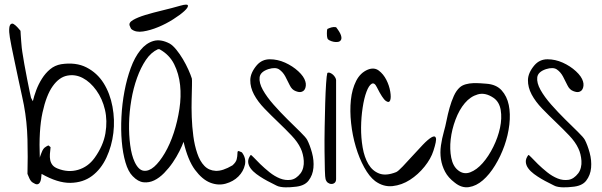

<svg xmlns="http://www.w3.org/2000/svg" viewBox="-20 -803 2623 836"><path d="M123 -7.8Q114.3 -12.7 107.9 -26.4Q101.6 -40 99.6 -45.9Q101.6 -119.1 99.6 -195.8Q97.7 -272.5 84 -345.7Q83 -351.6 76.2 -383.3Q69.3 -415 60.5 -455.6Q51.8 -496.1 43.5 -536.1Q35.2 -576.2 30.3 -599.6Q27.3 -615.2 22.9 -640.1Q18.6 -665 20.5 -682.1Q22.5 -699.2 32.7 -700.2Q43 -701.2 69.3 -668.9Q69.3 -664.1 70.3 -650.9Q71.3 -637.7 72.3 -623Q73.2 -608.4 74.7 -595.2Q76.2 -582 77.1 -577.1Q80.1 -556.6 85.9 -523.9Q91.8 -491.2 98.1 -459Q104.5 -426.8 109.4 -402.8Q114.3 -378.9 115.2 -377L123 -362.3Q127.9 -383.8 137.7 -410.2Q147.5 -436.5 162.6 -460.4Q177.7 -484.4 198.2 -501.5Q218.8 -518.6 246.1 -523.4Q310.5 -533.2 356.9 -509.3Q403.3 -485.4 431.2 -440.9Q459 -396.5 469.7 -338.9Q480.5 -281.2 473.6 -224.1Q466.8 -167 443.4 -116.7Q419.9 -66.4 380.9 -37.1Q341.8 -7.8 286.6 -6.8Q231.4 -5.9 161.1 -45.9Q160.2 -34.2 158.7 -23.9Q157.2 -13.7 152.8 -7.3Q148.4 -1 141.6 -0.5Q134.8 0 123 -7.8ZM230.5 -69.3Q276.4 -50.8 319.8 -63.5Q363.3 -76.2 391.6 -115.2Q429.7 -168 439 -222.7Q448.2 -277.3 437 -325.2Q425.8 -373 399.4 -409.7Q373 -446.3 340.3 -463.4Q307.6 -480.5 272.5 -473.6Q237.3 -466.8 209.5 -427.7Q181.6 -388.7 165 -312.5Q148.4 -236.3 153.3 -115.2Q153.3 -118.2 155.3 -123.5Q157.2 -128.9 159.7 -135.3Q162.1 -141.6 164.6 -147Q167 -152.3 168.9 -154.3Q171.9 -159.2 181.2 -165Q190.4 -170.9 192.4 -168.9L200.2 -162.1Q198.2 -146.5 197.3 -132.3Q196.3 -118.2 198.7 -106Q201.2 -93.8 208.5 -84.5Q215.8 -75.2 230.5 -69.3Z M557.6 -36.1Q538.1 -55.7 526.4 -95.7Q514.6 -135.7 510.3 -186.5Q505.9 -237.3 508.8 -294.4Q511.7 -351.6 522 -405.8Q532.2 -460 549.3 -506.8Q566.4 -553.7 591.3 -584.5Q616.2 -615.2 647.9 -624.5Q679.7 -633.8 718.8 -613.3Q732.4 -605.5 747.6 -586.9Q762.7 -568.4 776.4 -545.4Q790 -522.5 800.3 -499.5Q810.5 -476.6 815.4 -460.9Q816.4 -456.1 815.9 -431.2Q815.4 -406.2 814.5 -371.1Q813.5 -335.9 814.9 -293.5Q816.4 -251 821.8 -210.4Q827.1 -169.9 838.9 -135.3Q850.6 -100.6 870.1 -80.6Q889.6 -60.5 919.4 -59.1Q949.2 -57.6 992.2 -83Q1007.8 -96.7 1010.7 -109.9Q1013.7 -123 1013.7 -132.3Q1013.7 -141.6 1015.6 -144.5Q1017.6 -147.5 1033.2 -139.6Q1052.7 -114.3 1046.4 -85.4Q1040 -56.6 1018.1 -34.7Q996.1 -12.7 962.9 -3.4Q929.7 5.9 895 -7.8Q860.4 -21.5 829.1 -63.5Q797.9 -105.5 779.3 -185.5Q773.4 -168.9 761.2 -144.5Q749 -120.1 732.4 -95.7Q715.8 -71.3 694.8 -49.8Q673.8 -28.3 651.4 -17.6Q628.9 -6.8 605 -9.3Q581.1 -11.7 557.6 -36.1ZM566.4 -97.7Q583 -62.5 605.5 -59.6Q627.9 -56.6 651.4 -77.1Q674.8 -97.7 697.8 -136.7Q720.7 -175.8 736.8 -225.1Q752.9 -274.4 761.2 -328.6Q769.5 -382.8 764.2 -432.6Q758.8 -482.4 738.3 -523.4Q717.8 -564.5 675.8 -587.9Q674.8 -588.9 672.4 -588.9Q669.9 -588.9 668 -588.9Q637.7 -575.2 615.2 -542Q592.8 -508.8 576.7 -463.9Q560.5 -418.9 551.8 -367.2Q543 -315.4 542 -265.6Q541 -215.8 546.9 -171.4Q552.7 -127 566.4 -97.7ZM552.7 -675.8Q550.8 -676.8 548.3 -682.6Q545.9 -688.5 544.9 -690.4Q539.1 -704.1 559.1 -715.8Q579.1 -727.5 612.8 -737.8Q646.5 -748 687.5 -757.8Q728.5 -767.6 765.6 -778.3Q796.9 -787.1 798.3 -778.8Q799.8 -770.5 782.2 -754.4Q764.6 -738.3 733.9 -718.8Q703.1 -699.2 668.9 -685.1Q634.8 -670.9 603 -666Q571.3 -661.1 552.7 -675.8Z M1183.6 4.9Q1174.8 0 1159.7 -7.3Q1144.5 -14.6 1127.9 -24.4Q1111.3 -34.2 1096.2 -45.4Q1081.1 -56.6 1071.3 -69.8Q1061.5 -83 1060.5 -97.7Q1059.6 -112.3 1071.3 -127.9Q1073.2 -129.9 1084.5 -117.7Q1095.7 -105.5 1113.3 -88.4Q1130.9 -71.3 1153.3 -53.2Q1175.8 -35.2 1199.2 -25.9Q1222.7 -16.6 1246.1 -20Q1269.5 -23.4 1289.1 -48.8Q1296.9 -59.6 1300.3 -73.7Q1303.7 -87.9 1302.7 -102.5Q1301.8 -117.2 1298.3 -131.3Q1294.9 -145.5 1289.1 -157.2Q1276.4 -184.6 1249.5 -212.9Q1222.7 -241.2 1191.9 -270.5Q1161.1 -299.8 1131.8 -330.1Q1102.5 -360.4 1085.9 -391.6Q1069.3 -422.9 1069.8 -454.6Q1070.3 -486.3 1098.6 -519.5Q1121.1 -544.9 1154.8 -544.9Q1188.5 -544.9 1221.2 -530.3Q1253.9 -515.6 1278.8 -492.7Q1303.7 -469.7 1309.6 -448.2Q1312.5 -439.5 1311.5 -429.2Q1310.5 -418.9 1305.7 -412.1Q1300.8 -405.3 1291.5 -402.8Q1282.2 -400.4 1267.6 -406.2Q1251 -412.1 1241.7 -431.6Q1232.4 -451.2 1222.2 -470.2Q1211.9 -489.3 1195.8 -500.5Q1179.7 -511.7 1148.4 -502Q1113.3 -490.2 1110.4 -466.3Q1107.4 -442.4 1124.5 -411.6Q1141.6 -380.9 1171.4 -347.2Q1201.2 -313.5 1231.9 -283.2Q1262.7 -252.9 1287.1 -229Q1311.5 -205.1 1317.4 -194.3Q1329.1 -171.9 1338.4 -138.2Q1347.7 -104.5 1344.7 -72.3Q1341.8 -40 1323.2 -16.1Q1304.7 7.8 1260.7 10.7Q1254.9 11.7 1244.6 12.2Q1234.4 12.7 1223.6 12.7Q1212.9 12.7 1201.7 10.7Q1190.4 8.8 1183.6 4.9Z M1397.5 -23.4Q1395.5 -29.3 1394.5 -63Q1393.6 -96.7 1393.1 -144.5Q1392.6 -192.4 1393.6 -248.5Q1394.5 -304.7 1396 -354Q1397.5 -403.3 1399.9 -439.5Q1402.3 -475.6 1405.3 -485.4Q1411.1 -488.3 1418 -485.4Q1424.8 -482.4 1430.2 -477.5Q1435.5 -472.7 1439.5 -465.8Q1443.4 -459 1443.4 -454.1V-23.4Q1443.4 -12.7 1437.5 -7.3Q1431.6 -2 1423.3 -2Q1415 -2 1407.7 -7.3Q1400.4 -12.7 1397.5 -23.4ZM1405.3 -637.7Q1404.3 -640.6 1403.8 -646Q1403.3 -651.4 1403.3 -657.7Q1403.3 -664.1 1403.8 -669.4Q1404.3 -674.8 1405.3 -676.8Q1413.1 -680.7 1422.9 -683.6Q1432.6 -686.5 1443.4 -684.6Q1460 -663.1 1464.4 -649.9Q1468.8 -636.7 1464.8 -629.4Q1460.9 -622.1 1451.7 -620.6Q1442.4 -619.1 1432.6 -621.1Q1422.9 -623 1414.6 -627.4Q1406.2 -631.8 1405.3 -637.7Z M1613.3 -14.6Q1587.9 -34.2 1565.9 -74.2Q1543.9 -114.3 1529.3 -163.6Q1514.6 -212.9 1508.8 -266.6Q1502.9 -320.3 1507.8 -367.7Q1512.7 -415 1530.8 -450.7Q1548.8 -486.3 1582 -500Q1609.4 -510.7 1629.4 -495.6Q1649.4 -480.5 1662.1 -455.6Q1674.8 -430.7 1679.2 -404.3Q1683.6 -377.9 1678.7 -365.7Q1673.8 -353.5 1659.7 -363.8Q1645.5 -374 1621.1 -422.9Q1610.4 -445.3 1598.1 -438Q1585.9 -430.7 1575.7 -403.3Q1565.4 -376 1559.1 -334.5Q1552.7 -293 1552.2 -248Q1551.8 -203.1 1559.1 -160.6Q1566.4 -118.2 1584 -88.4Q1601.6 -58.6 1631.3 -47.4Q1661.1 -36.1 1705.1 -53.7Q1713.9 -57.6 1733.4 -78.1Q1752.9 -98.6 1775.9 -124Q1798.8 -149.4 1821.3 -172.9Q1843.8 -196.3 1858.9 -205.1Q1874 -213.9 1877.9 -202.6Q1881.8 -191.4 1867.2 -146.5Q1856.4 -112.3 1828.6 -77.6Q1800.8 -43 1765.1 -20Q1729.5 2.9 1689.5 7.3Q1649.4 11.7 1613.3 -14.6Z M1960 -7.8Q1931.6 -29.3 1918 -55.2Q1904.3 -81.1 1899.9 -109.9Q1895.5 -138.7 1899.9 -169.4Q1904.3 -200.2 1913.1 -231.4Q1918.9 -251 1924.3 -278.3Q1929.7 -305.7 1937.5 -333.5Q1945.3 -361.3 1956.1 -385.3Q1966.8 -409.2 1982.4 -422.9Q1992.2 -431.6 2007.8 -436Q2023.4 -440.4 2040 -440.9Q2056.6 -441.4 2072.3 -440.4Q2087.9 -439.5 2097.7 -438.5Q2140.6 -435.5 2164.1 -409.7Q2187.5 -383.8 2195.3 -345.7Q2203.1 -307.6 2197.8 -260.7Q2192.4 -213.9 2176.3 -168.5Q2160.2 -123 2135.7 -83Q2111.3 -43 2082.5 -18.1Q2053.7 6.8 2022 11.7Q1990.2 16.6 1960 -7.8ZM1974.6 -61.5Q1999 -42 2027.3 -52.7Q2055.7 -63.5 2081.5 -92.8Q2107.4 -122.1 2127.9 -163.6Q2148.4 -205.1 2157.2 -246.6Q2166 -288.1 2160.2 -323.7Q2154.3 -359.4 2128.9 -377Q2092.8 -401.4 2060.5 -392.1Q2028.3 -382.8 2003.9 -354Q1979.5 -325.2 1963.4 -282.2Q1947.3 -239.3 1942.4 -196.3Q1937.5 -153.3 1944.8 -116.2Q1952.1 -79.1 1974.6 -61.5Z M2392.6 4.9Q2383.8 0 2368.7 -7.3Q2353.5 -14.6 2336.9 -24.4Q2320.3 -34.2 2305.2 -45.4Q2290 -56.6 2280.3 -69.8Q2270.5 -83 2269.5 -97.7Q2268.6 -112.3 2280.3 -127.9Q2282.2 -129.9 2293.5 -117.7Q2304.7 -105.5 2322.3 -88.4Q2339.8 -71.3 2362.3 -53.2Q2384.8 -35.2 2408.2 -25.9Q2431.6 -16.6 2455.1 -20Q2478.5 -23.4 2498 -48.8Q2505.9 -59.6 2509.3 -73.7Q2512.7 -87.9 2511.7 -102.5Q2510.7 -117.2 2507.3 -131.3Q2503.9 -145.5 2498 -157.2Q2485.4 -184.6 2458.5 -212.9Q2431.6 -241.2 2400.9 -270.5Q2370.1 -299.8 2340.8 -330.1Q2311.5 -360.4 2294.9 -391.6Q2278.3 -422.9 2278.8 -454.6Q2279.3 -486.3 2307.6 -519.5Q2330.1 -544.9 2363.8 -544.9Q2397.5 -544.9 2430.2 -530.3Q2462.9 -515.6 2487.8 -492.7Q2512.7 -469.7 2518.6 -448.2Q2521.5 -439.5 2520.5 -429.2Q2519.5 -418.9 2514.6 -412.1Q2509.8 -405.3 2500.5 -402.8Q2491.2 -400.4 2476.6 -406.2Q2460 -412.1 2450.7 -431.6Q2441.4 -451.2 2431.2 -470.2Q2420.9 -489.3 2404.8 -500.5Q2388.7 -511.7 2357.4 -502Q2322.3 -490.2 2319.3 -466.3Q2316.4 -442.4 2333.5 -411.6Q2350.6 -380.9 2380.4 -347.2Q2410.2 -313.5 2440.9 -283.2Q2471.7 -252.9 2496.1 -229Q2520.5 -205.1 2526.4 -194.3Q2538.1 -171.9 2547.4 -138.2Q2556.6 -104.5 2553.7 -72.3Q2550.8 -40 2532.2 -16.1Q2513.7 7.8 2469.7 10.7Q2463.9 11.7 2453.6 12.2Q2443.4 12.7 2432.6 12.7Q2421.9 12.7 2410.6 10.7Q2399.4 8.8 2392.6 4.9Z"/></svg>

Font: Give You Glory
Style: Regular
Weight: 400
Designer: Kimberly Geswein
Foundry: Kimberly Geswein
Version: Version 1.002